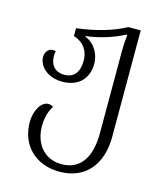

<svg xmlns="http://www.w3.org/2000/svg" viewBox="-116 -622 812 959"><g transform="rotate(15 289.5 -142.5)"><path d="M282 251C409 251 492 165 492 14V-536H428C362 -500 277 -475 177 -463V-422C232 -406 256 -363 256 -317C256 -261 234 -223 179 -223C134 -223 106 -252 106 -301C106 -309 107 -317 109 -326C104 -327 99 -328 95 -328C68 -328 55 -304 55 -282C55 -238 98 -187 179 -187C262 -187 311 -237 311 -315C311 -359 287 -414 233 -434V-437C309 -447 372 -468 428 -497H433C429 -461 428 -435 428 -411V14C428 135 381 212 282 212C189 212 139 139 139 54C139 11 149 -25 168 -54C159 -59 150 -62 142 -62C108 -62 75 -15 75 50C75 168 157 251 282 251Z"/></g></svg>

Font: Noto Serif Georgian Light
Style: Regular
Weight: 300
Designer: Monotype Design Team, Akaki Razmadze
Foundry: Google LLC
Version: Version 2.003